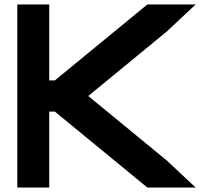

<svg xmlns="http://www.w3.org/2000/svg" viewBox="-20 -790 896 860"><path d="M225.9 -290H200.5V-20V50H57.5V-20V-290V-430V-700V-770H200.5V-700V-430H225.9L616.8 -751L639.8 -770H856.4L727.2 -649L375.3 -360L727.2 -71L856.4 50H639.8L616.8 31Z"/></svg>

Font: Nordica Plus
Style: NordicaClassicRgExt
Weight: 500
Version: Version 1.01